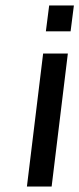

<svg xmlns="http://www.w3.org/2000/svg" viewBox="-20 -679 289 699"><path d="M237 -565 249 -659H159L147 -565ZM168 0 227 -484H137L78 0Z"/></svg>

Font: Gamestation Text
Style: Italic
Weight: 400
Designer: Jonas Hecksher
Foundry: Jonas Hecksher, Playtypeª, e-types AS
Version: Version 1.003